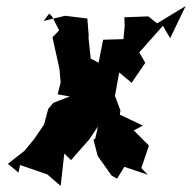

<svg xmlns="http://www.w3.org/2000/svg" viewBox="-20 -578 632 633"><path d="M305 -371 279 -385 271 -461 273 -453 268 -517 195 -526 124 -509 142 -533 151 -525 175 -478 153 -455 176 -351 180 -306 170 -267 210 -260 156 -239 139 -219 125 -167 93 -120 61 -81 6 -38 41 -9 46 -34 136 -3 180 35 192 -72 214 -50 274 -118 303 -161 294 -121 288 -118 302 -64 348 1 366 11 390 -28 467 -2 446 -24 471 -98 421 -148 451 -164 375 -200 377 -214 359 -262 373 -339 414 -305 459 -371 439 -405 517 -493 541 -452 592 -558 498 -501 469 -524 390 -521 391 -492 387 -449 320 -447Z"/></svg>

Font: Asimov Aggro
Style: CondIt
Weight: 500
Designer: Google
Version: Version 2.000980; 2014